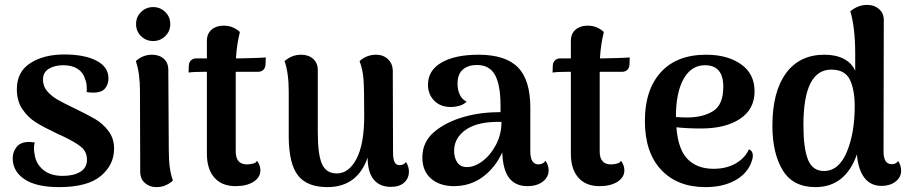

<svg xmlns="http://www.w3.org/2000/svg" viewBox="-20 -752 3729 786"><path d="M32 -104Q32 -131 48.5 -151Q65 -171 100 -171Q106 -171 122 -169Q119 -157 119 -144Q119 -133 122 -119Q127 -82 156.5 -57Q186 -32 237 -32Q281 -32 308.5 -48.5Q336 -65 336 -98Q336 -131 311.5 -151Q287 -171 234 -196Q221 -201 212 -206Q159 -231 127 -251Q95 -271 72 -304.5Q49 -338 49 -387Q49 -458 104 -493.5Q159 -529 243 -529Q326 -529 375 -503.5Q424 -478 424 -431Q424 -407 410.5 -390.5Q397 -374 368 -373H358Q349 -373 335 -375Q337 -411 328 -429Q321 -455 298 -470Q275 -485 239 -485Q204 -485 180 -470.5Q156 -456 156 -426Q156 -399 172.5 -379.5Q189 -360 212.5 -346Q236 -332 280 -311Q336 -284 368 -265.5Q400 -247 423.5 -216.5Q447 -186 447 -143Q447 -77 392.5 -31.5Q338 14 222 14Q128 14 80 -18.5Q32 -51 32 -104Z M537 -653Q537 -683 557.5 -703Q578 -723 607 -723Q636 -723 656.5 -703Q677 -683 677 -653Q677 -624 656.5 -604Q636 -584 607 -584Q578 -584 557.5 -604Q537 -624 537 -653ZM688 -13Q678 -3 660.5 5.5Q643 14 620 14Q592 14 573 -3Q554 -20 554 -49L553 -379Q553 -453 536 -502Q565 -528 602 -528Q632 -528 650.5 -511.5Q669 -495 669 -466L671 -136Q671 -57 688 -13Z M1068 -517 1067 -488Q1066 -473 1057.5 -465.5Q1049 -458 1036 -458H945V-426V-132Q945 -79 991 -79Q1004 -79 1016.5 -82.5Q1029 -86 1032 -94Q1046 -76 1046 -55Q1046 -26 1018 -8Q990 10 944 10Q888 10 857.5 -25Q827 -60 827 -122V-458H812Q771 -458 752 -455L753 -484Q754 -498 762.5 -505.5Q771 -513 784 -513H827V-585Q827 -614 846 -630.5Q865 -647 895 -647Q918 -647 935 -639Q952 -631 962 -621Q949 -569 946 -513H958Q978 -513 1020 -514.5Q1062 -516 1068 -517Z M1654 -50Q1654 -22 1634.5 -4.5Q1615 13 1580 13Q1534 13 1509.5 -17.5Q1485 -48 1485 -107Q1443 14 1320 14Q1238 14 1200.5 -33Q1163 -80 1162 -190V-378Q1162 -453 1145 -502Q1175 -528 1213 -528Q1243 -528 1262 -511Q1281 -494 1281 -465V-208Q1281 -120 1298 -81Q1315 -42 1359 -42Q1408 -42 1439.5 -102Q1471 -162 1471 -278Q1471 -391 1468 -429Q1465 -467 1452 -502Q1481 -528 1520 -528Q1549 -528 1568.5 -509.5Q1588 -491 1588 -460L1589 -128Q1589 -100 1595.5 -88Q1602 -76 1615 -76Q1634 -76 1642 -89Q1654 -70 1654 -50Z M2226 -55Q2226 -27 2202 -8.5Q2178 10 2139 10Q2091 10 2065 -22.5Q2039 -55 2036 -128Q2007 -65 1956 -27.5Q1905 10 1838 10Q1780 10 1744.5 -21Q1709 -52 1709 -107Q1709 -171 1757.5 -212Q1806 -253 1881 -274Q1948 -293 2029 -293V-319Q2029 -404 2006.5 -445Q1984 -486 1932 -486Q1897 -486 1875 -467.5Q1853 -449 1853 -409Q1853 -386 1861.5 -366Q1870 -346 1890 -336Q1880 -325 1862.5 -319.5Q1845 -314 1825 -314Q1783 -314 1757.5 -340Q1732 -366 1732 -405Q1732 -464 1787.5 -496Q1843 -528 1939 -528Q2049 -528 2100 -476.5Q2151 -425 2151 -311V-132Q2151 -79 2185 -79Q2192 -79 2200 -82.5Q2208 -86 2213 -94Q2226 -75 2226 -55ZM2033 -253Q1953 -255 1906 -232Q1875 -217 1857 -192Q1839 -167 1839 -135Q1839 -106 1852 -87Q1865 -68 1892 -68Q1923 -68 1956 -93Q1989 -118 2011 -160.5Q2033 -203 2033 -253Z M2558 -517 2557 -488Q2556 -473 2547.5 -465.5Q2539 -458 2526 -458H2435V-426V-132Q2435 -79 2481 -79Q2494 -79 2506.5 -82.5Q2519 -86 2522 -94Q2536 -76 2536 -55Q2536 -26 2508 -8Q2480 10 2434 10Q2378 10 2347.5 -25Q2317 -60 2317 -122V-458H2302Q2261 -458 2242 -455L2243 -484Q2244 -498 2252.5 -505.5Q2261 -513 2274 -513H2317V-585Q2317 -614 2336 -630.5Q2355 -647 2385 -647Q2408 -647 2425 -639Q2442 -631 2452 -621Q2439 -569 2436 -513H2448Q2468 -513 2510 -514.5Q2552 -516 2558 -517Z M3062 -115Q3062 -103 3055 -85Q3036 -38 2986.5 -12Q2937 14 2868 14Q2753 14 2686.5 -57Q2620 -128 2620 -257Q2620 -384 2685 -456Q2750 -528 2871 -528Q2958 -528 3013.5 -489Q3069 -450 3069 -378Q3069 -305 3009.5 -265.5Q2950 -226 2850 -226Q2793 -226 2749 -231Q2756 -140 2795 -100.5Q2834 -61 2901 -61Q2954 -61 2992 -83Q3030 -105 3046 -141Q3062 -134 3062 -115ZM2747 -273Q2775 -271 2791 -271Q2857 -271 2899 -297Q2941 -323 2941 -397Q2941 -485 2866 -485Q2810 -485 2778.5 -429Q2747 -373 2747 -273Z M3669 -53Q3669 -26 3646 -8.5Q3623 9 3589 9Q3544 9 3518.5 -24.5Q3493 -58 3488 -120Q3465 -54 3422.5 -20Q3380 14 3318 14Q3226 14 3184 -55.5Q3142 -125 3142 -237Q3142 -376 3197.5 -452Q3253 -528 3355 -528Q3402 -528 3434.5 -511Q3467 -494 3481 -462V-533Q3481 -638 3461 -706Q3493 -732 3530 -732Q3559 -732 3578.5 -715Q3598 -698 3598 -670L3597 -132Q3597 -80 3630 -80Q3649 -80 3657 -93Q3669 -74 3669 -53ZM3479 -317Q3479 -385 3459 -426Q3439 -467 3383 -467Q3269 -467 3269 -240Q3269 -146 3287.5 -99Q3306 -52 3353 -52Q3414 -52 3446.5 -129.5Q3479 -207 3479 -317Z"/></svg>

Font: Arima Madurai ExtraBold
Style: Regular
Weight: 800
Designer: Joana Correia and Natanael Gama
Foundry: NDISCOVER
Version: Version 1.019